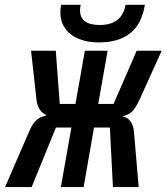

<svg xmlns="http://www.w3.org/2000/svg" viewBox="-40 -756 673 776"><path d="M140 -287 149 -291Q131.5 -296.5 120.2 -314Q109 -331.5 107 -357.5L85.5 -551H185.5L201.5 -336H265L303 -551H395L357 -336H419L512.5 -551H613.5L522.5 -350Q508.5 -321 496.2 -307.8Q484 -294.5 464 -288.5L455 -285.5Q476.5 -282 488.5 -264Q500.5 -246 502 -216L520.5 0H416.5L404 -240.5H340L298 0H206L248.5 -240.5H186L88 0H-19.5L77.5 -224Q90 -253.5 105 -268.2Q120 -283 140 -287ZM204 -706.5Q204 -721 207 -736.5H286Q283.5 -723 283.5 -714.5Q283.5 -655 363 -655Q453 -655 467.5 -736.5H545.5Q533 -658.5 486.2 -621.5Q439.5 -584.5 359 -584.5Q313 -584.5 278 -599Q243 -613.5 223.5 -641Q204 -668.5 204 -706.5Z"/></svg>

Font: JuliaMono SemiBold
Style: Italic
Weight: 600
Italic angle: -9°
Monospace: yes
Designer: cormullion
Foundry: corm
Version: Version 0.056; ttfautohint (v1.8.4)